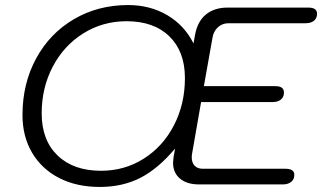

<svg xmlns="http://www.w3.org/2000/svg" viewBox="-20 -730 1280 760"><path d="M69 -275Q69 -399 123 -498.5Q177 -598 272.5 -654Q368 -710 487 -710Q574 -710 642 -670Q710 -630 746 -558L752 -592Q762 -646 795.5 -673Q829 -700 881 -700H1200Q1235 -700 1235 -676Q1235 -658 1223 -648Q1211 -638 1189 -638H884Q860 -638 842.5 -622Q825 -606 821 -580L787 -389H1070Q1104 -389 1104 -364Q1104 -346 1092 -336Q1080 -326 1059 -326H776L740 -120Q739 -115 739 -107Q739 -86 750.5 -74Q762 -62 782 -62H1110Q1145 -62 1145 -38Q1145 -20 1132.5 -10Q1120 0 1099 0H768Q720 0 692.5 -23Q665 -46 665 -86Q665 -92 667 -108L673 -142Q606 -62 535.5 -26Q465 10 375 10Q283 10 214 -25.5Q145 -61 107 -125.5Q69 -190 69 -275ZM712 -421Q712 -526 650.5 -586Q589 -646 481 -646Q387 -646 310 -598Q233 -550 189 -466.5Q145 -383 145 -281Q145 -175 208 -114.5Q271 -54 380 -54Q473 -54 549 -102Q625 -150 668.5 -234Q712 -318 712 -421Z"/></svg>

Font: Kodchasan
Style: Italic
Weight: 400
Italic angle: -10°
Version: Version 1.000; ttfautohint (v1.6)